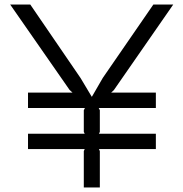

<svg xmlns="http://www.w3.org/2000/svg" viewBox="-20 -830 812 850"><path d="M747 -810 484 -431 472 -420H670V-352H417L422 -342V-246L418 -238H670V-170H418L422 -161V0H351V-161L355 -170H104V-238H355L351 -246V-342L356 -352H104V-420H301L288 -432L25 -810H114L337 -484L386 -402H387L435 -485L659 -810Z"/></svg>

Font: TypoPRO Sinkin Sans
Style: 300 Light
Weight: 300
Designer: Keith Bates
Foundry: K-Type
Version: Sinkin Sans (version 1.0)  by Keith Bates   •   © 2014   www